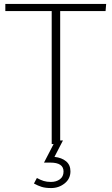

<svg xmlns="http://www.w3.org/2000/svg" viewBox="-20 -730 567 973"><path d="M518 -710 515 -674H285V0H242V-674H7V-710ZM239 223Q210 223 191 217Q172 211 152 200L167 172Q185 182 201 187Q217 192 238 192Q265 192 283.5 178.5Q302 165 302 139Q302 94 235 94H203L261 -18H299L256 65Q293 69 315 87.5Q337 106 337 138Q337 176 307.5 199.5Q278 223 239 223Z"/></svg>

Font: Livvic ExtraLight
Style: Regular
Weight: 275
Designer: Jacques Le Bailly, Baron von Fonthausen
Version: Version 1.001; ttfautohint (v1.8.2)